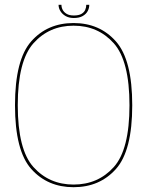

<svg xmlns="http://www.w3.org/2000/svg" viewBox="-20 -776 627 800"><path d="M286.5 4Q395.5 4 463.2 -72Q531 -148 531 -337.5Q531 -526.5 463.2 -603.2Q395.5 -680 286.5 -680Q177.5 -680 110 -603.5Q42.5 -527 42.5 -337.5Q42.5 -148 110.2 -72Q178 4 286.5 4ZM286.5 -7Q185 -7 119.5 -79.8Q54 -152.5 54 -337.5Q54 -522.5 119.5 -595.8Q185 -669 286.5 -669Q388.5 -669 454 -595.8Q519.5 -522.5 519.5 -337.5Q519.5 -152.5 454 -79.8Q388.5 -7 286.5 -7ZM287.5 -701Q310 -701 324.2 -709Q338.5 -717 345.2 -729.5Q352 -742 352 -756H339.5Q339.5 -745 335 -734.8Q330.5 -724.5 319.2 -718Q308 -711.5 287.5 -711.5Q269 -711.5 257.8 -718.2Q246.5 -725 241.2 -735Q236 -745 236 -756H224Q224 -742 231.8 -729.5Q239.5 -717 253.5 -709Q267.5 -701 287.5 -701Z"/></svg>

Font: Anybody Thin
Style: Regular
Weight: 100
Designer: Tyler Finck
Foundry: Etcetera Type Company
Version: Version 1.114;gftools[0.9.25]